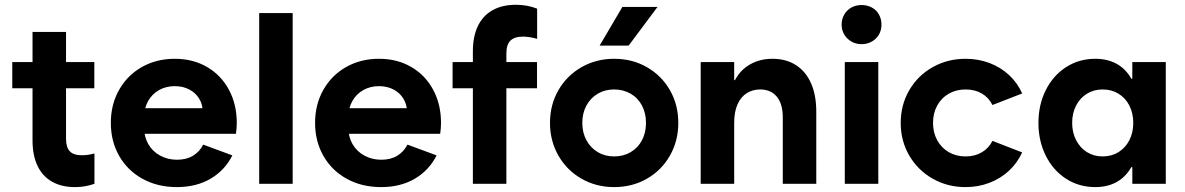

<svg xmlns="http://www.w3.org/2000/svg" viewBox="-20 -761 4906 795"><path d="M30.8 -503.9H370.6V-395.5H30.8ZM114.7 -179.2V-628.9H253.4V-187Q253.4 -150.9 269 -134.5Q284.7 -118.2 319.3 -118.2Q344.2 -118.2 371.1 -125.5V0Q332.5 13.7 291 13.7Q234.9 13.7 195.3 -8.8Q155.8 -31.2 135.3 -74.5Q114.7 -117.7 114.7 -179.2Z M438.9 -252Q438.9 -328.8 473.4 -389.4Q507.8 -449.9 567.9 -483.7Q628.1 -517.6 703.5 -517.6Q779 -517.6 837.2 -483.7Q895.4 -449.9 927.9 -389.4Q960.4 -328.8 960.4 -252Q960.4 -231.3 956.9 -206.9H520.4V-312.9H826.4L819.5 -298Q819.5 -328.1 804.9 -352.2Q790.3 -376.3 764 -390.3Q737.6 -404.3 703.5 -404.3Q667.3 -404.3 638.3 -387.9Q609.4 -371.5 592.9 -342Q576.5 -312.5 576.5 -273.7V-234.4Q576.5 -194.8 594 -164.3Q611.6 -133.9 643 -116.8Q674.4 -99.6 712.8 -99.6Q752 -99.6 779.4 -116.3Q806.8 -133 821.3 -162.2L942.1 -117.6Q911.1 -55.9 852 -21.1Q792.8 13.7 712.5 13.7Q632.4 13.7 570.2 -20.6Q508.1 -54.8 473.5 -115.4Q438.9 -176.1 438.9 -252Z M1053.2 -707H1191.9V0H1053.2Z M1284.6 -252Q1284.6 -328.8 1319.1 -389.4Q1353.5 -449.9 1413.6 -483.7Q1473.8 -517.6 1549.2 -517.6Q1624.7 -517.6 1682.9 -483.7Q1741.1 -449.9 1773.6 -389.4Q1806.1 -328.8 1806.1 -252Q1806.1 -231.3 1802.6 -206.9H1366.1V-312.9H1672.2L1665.2 -298Q1665.2 -328.1 1650.6 -352.2Q1636 -376.3 1609.7 -390.3Q1583.3 -404.3 1549.2 -404.3Q1513 -404.3 1484 -387.9Q1455.1 -371.5 1438.6 -342Q1422.2 -312.5 1422.2 -273.7V-234.4Q1422.2 -194.8 1439.7 -164.3Q1457.3 -133.9 1488.7 -116.8Q1520.1 -99.6 1558.5 -99.6Q1597.7 -99.6 1625.1 -116.3Q1652.5 -133 1667 -162.2L1787.8 -117.6Q1756.8 -55.9 1697.7 -21.1Q1638.5 13.7 1558.2 13.7Q1478.1 13.7 1415.9 -20.6Q1353.8 -54.8 1319.2 -115.4Q1284.6 -176.1 1284.6 -252Z M1854 -503.9H2203.6V-395.5H1854ZM2204.1 -725.1V-600.1Q2174.3 -608.9 2146 -609.4Q2110.4 -609.4 2093.5 -592.8Q2076.7 -576.2 2076.7 -539.1V0H1938V-548.3Q1938 -609.9 1958.7 -653.1Q1979.5 -696.3 2019.5 -718.8Q2059.6 -741.2 2116.2 -741.2Q2163.6 -741.2 2204.1 -725.1Z M2257.3 -252Q2257.3 -327.1 2292.2 -387.7Q2327.1 -448.2 2387.9 -482.9Q2448.6 -517.6 2522.9 -517.6Q2598.1 -517.6 2658.6 -482.9Q2719.2 -448.2 2753.9 -387.7Q2788.6 -327.1 2788.6 -252Q2788.6 -177.7 2753.9 -116.7Q2719.2 -55.7 2658.6 -21Q2598.1 13.7 2522.9 13.7Q2448.6 13.7 2387.9 -21Q2327.1 -55.7 2292.2 -116.7Q2257.3 -177.7 2257.3 -252ZM2654.8 -252Q2654.8 -292.5 2638.2 -324Q2621.6 -355.5 2591.3 -373Q2561 -390.6 2522.9 -390.6Q2484.9 -390.6 2455.1 -373Q2425.3 -355.5 2408.2 -324Q2391.1 -292.5 2391.1 -252Q2391.1 -211.9 2408.2 -180.4Q2425.3 -148.9 2455 -131.1Q2484.8 -113.3 2522.9 -113.3Q2561 -113.3 2591.3 -131Q2621.6 -148.8 2638.2 -180.4Q2654.8 -211.9 2654.8 -252ZM2702.6 -732.4H2557.1L2462.9 -572.3H2583Z M2881.3 -503.9H3020V0H2881.3ZM3127.4 -390.6Q3097.2 -390.6 3072.8 -375.7Q3048.3 -360.8 3034.2 -329.8Q3020 -298.8 3020 -252L3004.4 -345.7V-429.2H3035.6L3004.4 -345.7Q3004.4 -396.5 3026.6 -435.3Q3048.8 -474.1 3088.4 -495.8Q3127.9 -517.6 3178.7 -517.6Q3235.4 -517.6 3276.1 -491.2Q3316.9 -464.8 3338.4 -415.8Q3359.9 -366.7 3359.9 -298.8V0H3221.2V-275.4Q3221.2 -330.6 3196.5 -360.6Q3171.9 -390.6 3127.4 -390.6Z M3478 -503.9H3616.7V0H3478ZM3464.8 -659.2Q3464.8 -682.1 3475.8 -700.9Q3486.8 -719.7 3505.6 -730Q3524.4 -740.2 3547.4 -740.2Q3570.8 -740.2 3589.8 -730Q3608.9 -719.7 3619.4 -700.9Q3629.9 -682.1 3629.9 -659.2Q3629.9 -636.2 3619.4 -617.9Q3608.9 -599.6 3589.8 -588.9Q3570.8 -578.1 3547.4 -578.1Q3524.4 -578.1 3505.6 -588.9Q3486.8 -599.6 3475.8 -617.9Q3464.8 -636.2 3464.8 -659.2Z M3709.5 -252Q3709.5 -326.7 3744.9 -387.5Q3780.3 -448.2 3841.8 -482.9Q3903.3 -517.6 3978 -517.6Q4031.2 -517.6 4077.4 -500Q4123.5 -482.4 4158.2 -450.2Q4192.9 -418 4212.4 -374L4089.4 -326.2Q4074.2 -356.9 4045.4 -373.8Q4016.6 -390.6 3978 -390.6Q3939 -390.6 3908.4 -373Q3877.9 -355.5 3860.6 -324Q3843.3 -292.5 3843.3 -252Q3843.3 -211.9 3860.6 -180.4Q3877.9 -148.9 3908.4 -131.1Q3939 -113.3 3978 -113.3Q4016.6 -113.3 4045.4 -130.4Q4074.2 -147.5 4089.4 -177.7L4212.4 -129.9Q4192.9 -86.9 4158.2 -54.4Q4123.5 -22 4077.4 -4.2Q4031.2 13.7 3978 13.7Q3903.3 13.7 3841.8 -21.2Q3780.3 -56.2 3744.9 -116.9Q3709.5 -177.7 3709.5 -252Z M4515.1 13.7Q4447.8 13.7 4394 -21Q4340.3 -55.7 4310.1 -116.5Q4279.8 -177.2 4279.8 -252Q4279.8 -327.1 4310.1 -387.7Q4340.3 -448.2 4394 -482.9Q4447.8 -517.6 4515.1 -517.6Q4575.2 -517.6 4616.9 -488.5Q4658.7 -459.5 4680.7 -400.1Q4702.6 -340.8 4702.6 -252L4652.8 -435.1H4714.4V-68.8H4652.8L4702.6 -252Q4702.6 -163.1 4680.7 -104Q4658.7 -44.9 4616.9 -15.6Q4575.2 13.7 4515.1 13.7ZM4672.4 -252Q4672.4 -292.5 4656.2 -324Q4640.1 -355.5 4611.3 -373Q4582.5 -390.6 4545.9 -390.6Q4509.3 -390.6 4480.7 -373Q4452.1 -355.5 4435.8 -324Q4419.4 -292.5 4419.4 -252Q4419.4 -212.4 4435.8 -180.7Q4452.1 -148.9 4480.7 -131.1Q4509.3 -113.3 4545.9 -113.3Q4582.5 -113.3 4611.3 -131.1Q4640.1 -148.9 4656.2 -180.4Q4672.4 -211.9 4672.4 -252ZM4668.5 0V-101.6L4690.4 -252L4668.5 -385.7V-503.9H4807.1V0Z"/></svg>

Font: Wanted Sans Std Variable
Style: Regular
Weight: 400
Designer: Original Design by Kil Hyung-jin and Kang Hanbin, Wanted Lab, Inc;
Foundry: Wanted Lab, Inc.
Version: Version 1.003;Glyphs 3.2 (3227)